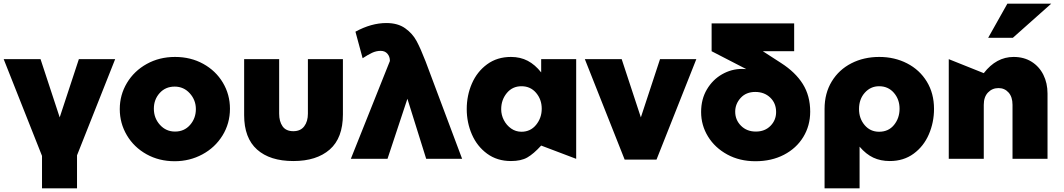

<svg xmlns="http://www.w3.org/2000/svg" viewBox="-26 -862 5773 1042"><path d="M392 -19 599 -541H402L298 -225L194 -541H-6L202 -16V160H392Z M1222 -272Q1222 -349 1183.5 -413.5Q1145 -478 1077 -515.5Q1009 -553 924 -553Q839 -553 770.5 -515Q702 -477 663 -412Q624 -347 624 -270Q624 -193 662.5 -128Q701 -63 769 -25Q837 13 922 13Q1003 13 1072 -24Q1141 -61 1181.5 -126.5Q1222 -192 1222 -272ZM1037 -270Q1037 -220 1005.5 -184Q974 -148 924 -148Q875 -148 842 -184.5Q809 -221 809 -272Q809 -322 840.5 -357Q872 -392 922 -392Q971 -392 1004 -355.5Q1037 -319 1037 -270Z M1645 -541V-245Q1645 -203 1625 -176.5Q1605 -150 1566 -150Q1526 -150 1507.5 -176.5Q1489 -203 1489 -245V-541H1299V-237Q1299 -113 1369 -50.5Q1439 12 1566 12Q1692 12 1763.5 -50.5Q1835 -113 1835 -241V-541Z M1878 0H2077L2185 -326L2287 0H2482L2284 -528Q2257 -598 2235 -639Q2213 -680 2173 -708.5Q2133 -737 2071 -737Q1989 -737 1903 -690L1942 -546Q1971 -565 1993.5 -575.5Q2016 -586 2040 -586Q2063 -586 2076.5 -570.5Q2090 -555 2090 -532V-531Z M2804 -394Q2853 -394 2883.5 -358Q2914 -322 2914 -272Q2914 -222 2883.5 -184.5Q2853 -147 2804 -147Q2773 -147 2748 -164.5Q2723 -182 2708.5 -210Q2694 -238 2694 -269Q2694 -320 2724.5 -357Q2755 -394 2804 -394ZM3101 -541H2911V-469Q2878 -511 2838 -532Q2798 -553 2747 -553Q2672 -553 2617.5 -513Q2563 -473 2535 -408.5Q2507 -344 2507 -270Q2507 -197 2535 -132.5Q2563 -68 2617.5 -28Q2672 12 2747 12Q2802 12 2836 -7.5Q2870 -27 2911 -72L3101 0Z M3753 -541H3556L3452 -225L3348 -541H3148L3364 4H3537Z M4186 -254Q4186 -210 4155.5 -179Q4125 -148 4076 -148Q4027 -148 3995.5 -179.5Q3964 -211 3964 -256Q3964 -298 3993.5 -330.5Q4023 -363 4073 -363Q4122 -363 4154 -332.5Q4186 -302 4186 -254ZM4284 -584V-735H3836V-584L4024 -487Q4016 -488 4001 -488Q3944 -488 3893 -459Q3842 -430 3810.5 -377Q3779 -324 3779 -254Q3779 -182 3816.5 -121Q3854 -60 3921 -23.5Q3988 13 4074 13Q4161 13 4228.5 -22Q4296 -57 4333.5 -118.5Q4371 -180 4371 -256Q4371 -342 4331 -406Q4291 -470 4213 -520L4114 -584Z M4856 -272Q4856 -323 4825 -358.5Q4794 -394 4745 -394Q4699 -394 4667.5 -359Q4636 -324 4636 -270Q4636 -219 4666.5 -183Q4697 -147 4745 -147Q4796 -147 4826 -184Q4856 -221 4856 -272ZM4746 -553Q4829 -553 4897 -518Q4965 -483 5004 -419Q5043 -355 5043 -271Q5043 -198 5015 -133Q4987 -68 4932.5 -28Q4878 12 4803 12Q4753 12 4713.5 -6.5Q4674 -25 4639 -66V160H4449V-271Q4449 -356 4488 -420Q4527 -484 4594.5 -518.5Q4662 -553 4746 -553Z M5475 -553Q5381 -553 5313 -465L5123 -541V0H5313V-293Q5313 -336 5336 -360Q5359 -384 5393 -384Q5426 -384 5447.5 -360Q5469 -336 5469 -293V0H5659V-354Q5659 -411 5636.5 -456Q5614 -501 5572.5 -527Q5531 -553 5475 -553ZM5337 -657H5471L5679 -842H5441Z"/></svg>

Font: Geom Black
Style: Bold
Weight: 900
Version: Version 1.102